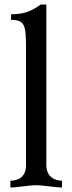

<svg xmlns="http://www.w3.org/2000/svg" viewBox="-20 -829 320 849"><path d="M185 -809H160C124 -784 95 -766 29 -766V-741C90 -741 95 -717 95 -617V-99C95 -47 62 -30 26 -30V0C57 0 109 -10 140 -10C171 -10 223 0 254 0V-30C222 -30 185 -47 185 -99Z"/></svg>

Font: Milonga
Style: Regular
Weight: 400
Designer: Pablo Impallari, Brenda Gallo, Rodrigo Fuenzalida
Foundry: Pablo Impallari, Brenda Gallo, Rodrigo Fuenzalida
Version: Version 1.000